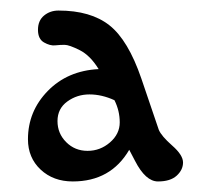

<svg xmlns="http://www.w3.org/2000/svg" viewBox="-20 -716 400 364"><path d="M236 -411 225 -432Q190 -372 118 -372Q81 -372 57 -394.5Q33 -417 33 -452Q33 -505 70.5 -543.5Q108 -582 167 -585Q151 -611 131 -621Q111 -631 102.5 -631Q94 -631 84.5 -630Q75 -629 63.5 -635.5Q52 -642 52 -659.5Q52 -677 63.5 -686.5Q75 -696 91 -696Q152 -696 187.5 -668Q223 -640 248 -567L281 -470Q286 -458 306.5 -440Q327 -422 327 -408Q327 -394 315 -383Q303 -372 279.5 -372Q256 -372 236 -411ZM197 -526Q173 -537 149.5 -537Q126 -537 107.5 -523.5Q89 -510 89 -486.5Q89 -463 105.5 -446.5Q122 -430 146 -430Q170 -430 188.5 -446Q207 -462 207 -484Q207 -506 197 -526Z"/></svg>

Font: Macondo Swash Caps
Style: Regular
Weight: 400
Designer: John Vargas Beltran
Foundry: John Vargas Beltran
Version: Version 2.001